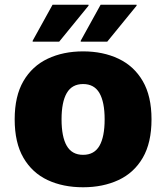

<svg xmlns="http://www.w3.org/2000/svg" viewBox="-20 -780 702 811"><path d="M42 -276Q42 -374 79 -437.5Q116 -501 181.5 -532Q247 -563 331 -563Q415 -563 480.5 -532Q546 -501 583 -437.5Q620 -374 620 -276Q620 -177 583 -113.5Q546 -50 480.5 -19.5Q415 11 331 11Q246 11 181 -19.5Q116 -50 79 -113.5Q42 -177 42 -276ZM240 -276Q240 -202 262 -164Q284 -126 331 -126Q378 -126 400 -164Q422 -202 422 -276Q422 -349 400 -387Q378 -425 331 -425Q284 -425 262 -387Q240 -349 240 -276ZM321 -604V-608L405 -760H557V-756L433 -604ZM118 -604V-608L202 -760H354V-756L230 -604Z"/></svg>

Font: Kufam ExtraBold
Style: Regular
Weight: 800
Designer: Wael Morcos, Artur Schmal
Foundry: Original Type
Version: Version 1.300; ttfautohint (v1.8.3)